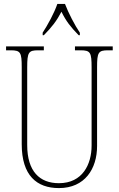

<svg xmlns="http://www.w3.org/2000/svg" viewBox="-20 -951 608 981"><path d="M198 -784V-771H204C245 -813 268 -842 294 -891C318 -842 341 -813 382 -771H388V-784C362 -822 329 -886 312 -931H273C258 -886 223 -822 198 -784ZM281 10C414 10 476 -89 476 -205V-607C476 -683 482 -694 532 -694H556V-714H363V-694H392C442 -694 448 -683 448 -607V-207C448 -112 402 -15 281 -15C183 -15 119 -75 119 -210V-606C119 -684 126 -694 175 -694H204V-714H11V-694H35C85 -694 91 -683 91 -608V-214C91 -54 168 10 281 10Z"/></svg>

Font: Noto Serif Hebrew Condensed Thin
Style: Regular
Weight: 100
Width: 3
Designer: Monotype Design Team
Foundry: Monotype Imaging Inc.
Version: Version 2.004